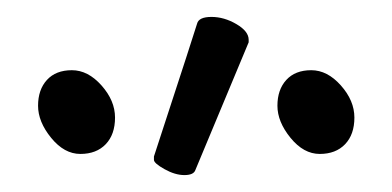

<svg xmlns="http://www.w3.org/2000/svg" viewBox="-20 -779 464 227"><path d="M162 -594Q213 -750 213 -751Q215 -759 230 -759Q245 -759 259.5 -750.5Q274 -742 274 -732Q274 -730 274 -729L211 -578Q209 -572 198 -572Q187 -572 174.5 -579Q162 -586 162 -590Q162 -592 162 -594ZM388 -608.5Q377 -597 358 -597Q339 -597 323.5 -616Q308 -635 308 -654Q308 -673 318.5 -684.5Q329 -696 348 -696Q367 -696 383 -678Q399 -660 399 -640Q399 -620 388 -608.5ZM105 -608.5Q94 -597 75 -597Q56 -597 40.5 -616Q25 -635 25 -654Q25 -673 35.5 -684.5Q46 -696 65 -696Q84 -696 100 -678Q116 -660 116 -640Q116 -620 105 -608.5Z"/></svg>

Font: Moon Stars Kai T Light
Style: Regular
Weight: 300
Designer: GuiWonder
Version: Version 1.101